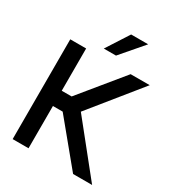

<svg xmlns="http://www.w3.org/2000/svg" viewBox="-199 -965 992 1084"><g transform="rotate(30 297.0 -423.0)"><path d="M446 -846 320.5 -700H241L335 -846ZM51 -650.5H154.5V-375H219L444.5 -650.5H569L307 -326.5L569 0H445L218 -275.5H154.5V0H51Z"/></g></svg>

Font: Overused Grotesk Medium
Style: Regular
Weight: 525
Version: Version 0.004